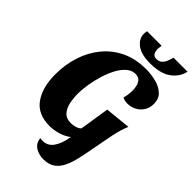

<svg xmlns="http://www.w3.org/2000/svg" viewBox="-312 -948 1238 1238"><g transform="rotate(45 307.0 -328.5)"><path d="M231 20Q124 20 73 -51.5Q22 -123 22 -243Q22 -331 47.5 -410Q73 -489 123 -550Q173 -611 245.5 -645.5Q318 -680 412 -680Q460 -680 505 -668.5Q550 -657 578.5 -630Q607 -603 607 -556Q607 -521 590 -494Q573 -467 545 -452Q517 -437 484 -437Q474 -437 461 -439.5Q448 -442 439 -447Q443 -462 446 -480Q449 -498 449 -522Q449 -541 444 -561Q439 -581 426 -595.5Q413 -610 386 -610Q354 -610 327 -587Q300 -564 279 -525.5Q258 -487 243.5 -440Q229 -393 221 -345Q213 -297 213 -256Q213 -216 221 -178Q229 -140 251 -115Q273 -90 315 -90Q333 -90 354.5 -96Q376 -102 388 -115L420 -318L595 -336Q574 -286 560.5 -220Q547 -154 533 -76Q523 -19 511.5 31Q500 81 482 119Q464 157 433.5 178.5Q403 200 354 200Q314 200 282 180.5Q250 161 244 117Q254 119 267 119Q312 120 340 81.5Q368 43 379 -27Q346 -2 306.5 9Q267 20 231 20ZM404 -724Q322 -724 281.5 -755.5Q241 -787 241 -830Q241 -842 244 -857H377Q376 -847 374.5 -838.5Q373 -830 373 -822Q373 -807 380.5 -790Q388 -773 414 -773Q438 -773 452 -786.5Q466 -800 473.5 -819.5Q481 -839 486 -857H613Q602 -801 551 -762.5Q500 -724 404 -724Z"/></g></svg>

Font: Sansita Swashed
Style: Bold
Weight: 700
Designer: Pablo Cosgaya
Foundry: Omnibus-Type
Version: Version 1.003; ttfautohint (v1.8.3)